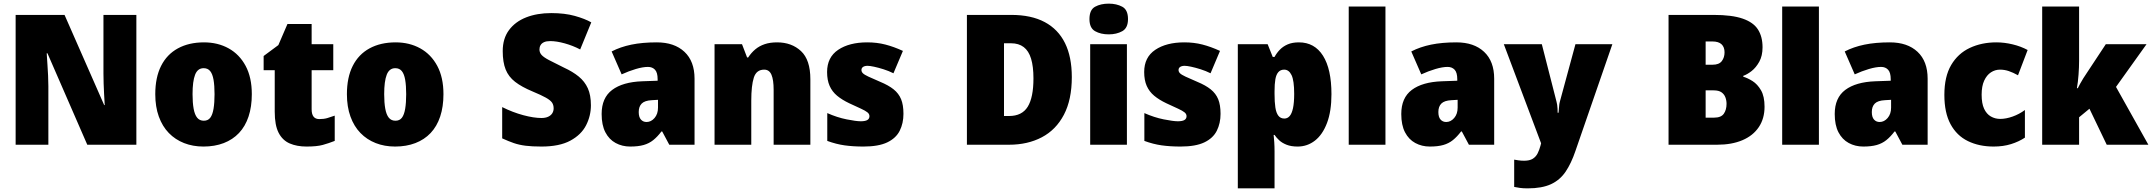

<svg xmlns="http://www.w3.org/2000/svg" viewBox="-20 -796 11836 1056"><path d="M730 0H460L241 -503H237Q237 -503 238 -485.5Q239 -468 241 -440Q243 -412 244.5 -380.5Q246 -349 246 -322V0H66V-714H335L553 -218H556Q556 -218 555 -235Q554 -252 552.5 -279Q551 -306 550 -336Q549 -366 549 -391V-714H730Z M1365 -278Q1365 -209 1347 -155Q1329 -101 1294.5 -64.5Q1260 -28 1210.5 -9Q1161 10 1099 10Q1041 10 992.5 -9Q944 -28 908.5 -64.5Q873 -101 853.5 -155Q834 -209 834 -278Q834 -370 866 -433.5Q898 -497 958.5 -530Q1019 -563 1102 -563Q1178 -563 1237.5 -530Q1297 -497 1331 -433.5Q1365 -370 1365 -278ZM1039 -278Q1039 -231 1045 -198Q1051 -165 1064.5 -148.5Q1078 -132 1101 -132Q1124 -132 1136.5 -148.5Q1149 -165 1154.5 -198Q1160 -231 1160 -278Q1160 -325 1154.5 -357Q1149 -389 1136 -405Q1123 -421 1100 -421Q1067 -421 1053 -385Q1039 -349 1039 -278Z M1736 -141Q1761 -141 1780 -146.5Q1799 -152 1821 -160V-21Q1788 -8 1755.5 1Q1723 10 1666 10Q1613 10 1573.5 -7Q1534 -24 1512.5 -65.5Q1491 -107 1491 -182V-410H1430V-488L1511 -548L1561 -664H1694V-553H1813V-410H1694V-195Q1694 -168 1704.5 -154.5Q1715 -141 1736 -141Z M2419 -278Q2419 -209 2401 -155Q2383 -101 2348.5 -64.5Q2314 -28 2264.5 -9Q2215 10 2153 10Q2095 10 2046.5 -9Q1998 -28 1962.5 -64.5Q1927 -101 1907.5 -155Q1888 -209 1888 -278Q1888 -370 1920 -433.5Q1952 -497 2012.5 -530Q2073 -563 2156 -563Q2232 -563 2291.5 -530Q2351 -497 2385 -433.5Q2419 -370 2419 -278ZM2093 -278Q2093 -231 2099 -198Q2105 -165 2118.5 -148.5Q2132 -132 2155 -132Q2178 -132 2190.5 -148.5Q2203 -165 2208.5 -198Q2214 -231 2214 -278Q2214 -325 2208.5 -357Q2203 -389 2190 -405Q2177 -421 2154 -421Q2121 -421 2107 -385Q2093 -349 2093 -278Z M3230 -217Q3230 -159 3203.5 -107Q3177 -55 3117 -22.5Q3057 10 2958 10Q2906 10 2870.5 5.5Q2835 1 2806 -9Q2777 -19 2742 -35V-207Q2800 -178 2858 -162.5Q2916 -147 2958 -147Q2980 -147 2995 -154Q3010 -161 3017.5 -173Q3025 -185 3025 -200Q3025 -219 3016 -232Q3007 -245 2982 -259Q2957 -273 2909 -293Q2849 -318 2813 -346Q2777 -374 2761 -414Q2745 -454 2745 -515Q2745 -584 2779.5 -630.5Q2814 -677 2874 -700.5Q2934 -724 3012 -724Q3086 -724 3141.5 -708.5Q3197 -693 3232 -673L3171 -524Q3131 -545 3086 -557.5Q3041 -570 3006 -570Q2985 -570 2972 -564Q2959 -558 2953 -547.5Q2947 -537 2947 -524Q2947 -507 2958.5 -494Q2970 -481 2999.5 -465.5Q3029 -450 3082 -424Q3130 -402 3163 -375Q3196 -348 3213 -310.5Q3230 -273 3230 -217Z M3592 -563Q3689 -563 3744.5 -511Q3800 -459 3800 -363V0H3661L3622 -73H3618Q3596 -44 3573 -25.5Q3550 -7 3520 1.5Q3490 10 3446 10Q3402 10 3366 -9.5Q3330 -29 3309.5 -68.5Q3289 -108 3289 -169Q3289 -258 3347 -301.5Q3405 -345 3512 -349L3597 -352V-360Q3597 -397 3582.5 -412.5Q3568 -428 3544 -428Q3516 -428 3477 -416.5Q3438 -405 3399 -387L3344 -513Q3392 -538 3452.5 -550.5Q3513 -563 3592 -563ZM3565 -245Q3526 -243 3509.5 -226.5Q3493 -210 3493 -180Q3493 -152 3505 -138.5Q3517 -125 3536 -125Q3561 -125 3580 -147Q3599 -169 3599 -204V-247Z M4254 -563Q4334 -563 4385.5 -515Q4437 -467 4437 -360V0H4235V-302Q4235 -357 4223 -385Q4211 -413 4183 -413Q4140 -413 4126 -369Q4112 -325 4112 -242V0H3910V-553H4061L4089 -480H4095Q4112 -506 4134 -524.5Q4156 -543 4185.5 -553Q4215 -563 4254 -563Z M4949 -170Q4949 -118 4928.5 -77Q4908 -36 4860 -13Q4812 10 4729 10Q4672 10 4625.5 3.5Q4579 -3 4530 -21V-174Q4584 -150 4636.5 -139.5Q4689 -129 4714 -129Q4739 -129 4750.5 -136Q4762 -143 4762 -157Q4762 -169 4751 -178Q4740 -187 4716 -198Q4692 -209 4651 -228Q4611 -247 4584 -269.5Q4557 -292 4543 -323.5Q4529 -355 4529 -400Q4529 -481 4590 -522Q4651 -563 4750 -563Q4803 -563 4849.5 -551Q4896 -539 4946 -516L4894 -393Q4868 -406 4839.5 -415Q4811 -424 4787.5 -429Q4764 -434 4752 -434Q4736 -434 4727 -428Q4718 -422 4718 -411Q4718 -401 4726 -393Q4734 -385 4756.5 -374.5Q4779 -364 4821 -346Q4867 -327 4895 -304.5Q4923 -282 4936 -250.5Q4949 -219 4949 -170Z M5875 -372Q5875 -248 5831.5 -165Q5788 -82 5710 -41Q5632 0 5530 0H5298V-714H5542Q5652 -714 5726 -674.5Q5800 -635 5837.5 -559Q5875 -483 5875 -372ZM5664 -365Q5664 -430 5651 -473Q5638 -516 5610.5 -537Q5583 -558 5541 -558H5502V-158H5530Q5601 -158 5632.5 -209Q5664 -260 5664 -365Z M6178 -553V0H5976V-553ZM6078 -776Q6121 -776 6152.5 -759Q6184 -742 6184 -691Q6184 -642 6152.5 -624.5Q6121 -607 6078 -607Q6034 -607 6003 -624.5Q5972 -642 5972 -691Q5972 -742 6003 -759Q6034 -776 6078 -776Z M6693 -170Q6693 -118 6672.5 -77Q6652 -36 6604 -13Q6556 10 6473 10Q6416 10 6369.5 3.5Q6323 -3 6274 -21V-174Q6328 -150 6380.5 -139.5Q6433 -129 6458 -129Q6483 -129 6494.5 -136Q6506 -143 6506 -157Q6506 -169 6495 -178Q6484 -187 6460 -198Q6436 -209 6395 -228Q6355 -247 6328 -269.5Q6301 -292 6287 -323.5Q6273 -355 6273 -400Q6273 -481 6334 -522Q6395 -563 6494 -563Q6547 -563 6593.5 -551Q6640 -539 6690 -516L6638 -393Q6612 -406 6583.5 -415Q6555 -424 6531.5 -429Q6508 -434 6496 -434Q6480 -434 6471 -428Q6462 -422 6462 -411Q6462 -401 6470 -393Q6478 -385 6500.5 -374.5Q6523 -364 6565 -346Q6611 -327 6639 -304.5Q6667 -282 6680 -250.5Q6693 -219 6693 -170Z M7124 -563Q7210 -563 7256.5 -489.5Q7303 -416 7303 -278Q7303 -184 7278.5 -119.5Q7254 -55 7212 -22.5Q7170 10 7117 10Q7081 10 7056 0Q7031 -10 7015.5 -24.5Q7000 -39 6990 -54H6985Q6987 -35 6988.5 -13Q6990 9 6990 38V240H6788V-553H6952L6980 -483H6990Q7002 -505 7019.5 -523Q7037 -541 7062.5 -552Q7088 -563 7124 -563ZM7043 -413Q7023 -413 7011 -399.5Q6999 -386 6994.5 -360Q6990 -334 6990 -294V-279Q6990 -235 6994.5 -205Q6999 -175 7011 -159.5Q7023 -144 7044 -144Q7061 -144 7073 -157.5Q7085 -171 7091.5 -201Q7098 -231 7098 -280Q7098 -353 7083.5 -383Q7069 -413 7043 -413Z M7600 0H7398V-760H7600Z M7990 -563Q8087 -563 8142.5 -511Q8198 -459 8198 -363V0H8059L8020 -73H8016Q7994 -44 7971 -25.5Q7948 -7 7918 1.5Q7888 10 7844 10Q7800 10 7764 -9.5Q7728 -29 7707.5 -68.5Q7687 -108 7687 -169Q7687 -258 7745 -301.5Q7803 -345 7910 -349L7995 -352V-360Q7995 -397 7980.5 -412.5Q7966 -428 7942 -428Q7914 -428 7875 -416.5Q7836 -405 7797 -387L7742 -513Q7790 -538 7850.5 -550.5Q7911 -563 7990 -563ZM7963 -245Q7924 -243 7907.5 -226.5Q7891 -210 7891 -180Q7891 -152 7903 -138.5Q7915 -125 7934 -125Q7959 -125 7978 -147Q7997 -169 7997 -204V-247Z M8251 -553H8460L8541 -236Q8543 -229 8544.5 -219Q8546 -209 8546.5 -198Q8547 -187 8547 -176H8552Q8554 -194 8555 -210Q8556 -226 8559 -236L8645 -553H8848L8645 34Q8622 102 8591 148Q8560 194 8510.5 217Q8461 240 8382 240Q8357 240 8339.5 237.5Q8322 235 8308 232V82Q8318 84 8332.5 86Q8347 88 8363 88Q8393 88 8410.5 77Q8428 66 8437.5 46.5Q8447 27 8453 4L8456 -8Z M9405 -714Q9506 -714 9565 -693.5Q9624 -673 9649 -633.5Q9674 -594 9674 -536Q9674 -489 9656 -456.5Q9638 -424 9613.5 -405Q9589 -386 9568 -379V-374Q9592 -367 9619 -350Q9646 -333 9665.5 -299.5Q9685 -266 9685 -209Q9685 -144 9653.5 -97Q9622 -50 9563.5 -25Q9505 0 9424 0H9157V-714ZM9399 -440Q9435 -440 9450 -460Q9465 -480 9465 -508Q9465 -537 9448.5 -552.5Q9432 -568 9398 -568H9361V-440ZM9361 -299V-149H9408Q9446 -149 9461 -170.5Q9476 -192 9476 -225Q9476 -244 9469.5 -261Q9463 -278 9448 -288.5Q9433 -299 9405 -299Z M9984 0H9782V-760H9984Z M10374 -563Q10471 -563 10526.5 -511Q10582 -459 10582 -363V0H10443L10404 -73H10400Q10378 -44 10355 -25.5Q10332 -7 10302 1.5Q10272 10 10228 10Q10184 10 10148 -9.5Q10112 -29 10091.5 -68.5Q10071 -108 10071 -169Q10071 -258 10129 -301.5Q10187 -345 10294 -349L10379 -352V-360Q10379 -397 10364.5 -412.5Q10350 -428 10326 -428Q10298 -428 10259 -416.5Q10220 -405 10181 -387L10126 -513Q10174 -538 10234.5 -550.5Q10295 -563 10374 -563ZM10347 -245Q10308 -243 10291.5 -226.5Q10275 -210 10275 -180Q10275 -152 10287 -138.5Q10299 -125 10318 -125Q10343 -125 10362 -147Q10381 -169 10381 -204V-247Z M10945 10Q10865 10 10803.5 -20Q10742 -50 10708 -113Q10674 -176 10674 -274Q10674 -375 10711.5 -438.5Q10749 -502 10814 -532.5Q10879 -563 10960 -563Q11004 -563 11049.5 -552Q11095 -541 11132 -521L11079 -382Q11052 -397 11028.5 -405Q11005 -413 10980 -413Q10953 -413 10930 -398Q10907 -383 10893 -352.5Q10879 -322 10879 -275Q10879 -227 10892.5 -198Q10906 -169 10929.5 -155.5Q10953 -142 10981 -142Q11013 -142 11049.5 -155Q11086 -168 11117 -191V-39Q11084 -17 11041 -3.5Q10998 10 10945 10Z M11415 -461Q11415 -427 11412 -386Q11409 -345 11403 -311H11408Q11413 -321 11420.5 -335Q11428 -349 11438 -365Q11448 -381 11459 -397L11562 -553H11786L11618 -318L11796 0H11567L11472 -198L11415 -151V0H11212V-760H11415Z"/></svg>

Font: Noto Sans Display Black
Style: Regular
Weight: 900
Designer: Monotype Design Team
Foundry: Monotype Imaging Inc.
Version: Version 2.003